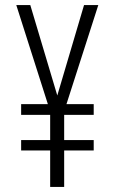

<svg xmlns="http://www.w3.org/2000/svg" viewBox="-20 -734 452 754"><path d="M205 -359 99 -714H44L168 -325H63V-283H177V-184H63V-143H177V0H232V-143H348V-184H232V-283H348V-325H241L366 -714H310Z"/></svg>

Font: Noto Sans Gurmukhi UI ExtraCondensed Light
Style: Regular
Weight: 300
Width: 2
Designer: Jelle Bosma - Monotype Design Team
Foundry: Monotype Imaging Inc.
Version: Version 2.004